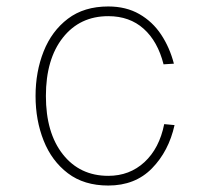

<svg xmlns="http://www.w3.org/2000/svg" viewBox="-20 -562 640 594"><path d="M315 12Q240 12 190 -26Q140 -64 115 -127Q90 -190 90 -265Q90 -340 115 -403Q140 -466 190 -504Q240 -542 315 -542Q370 -542 411 -518.5Q452 -495 478.5 -455Q505 -415 518 -365L486 -363Q468 -434 424.5 -473Q381 -512 315 -512Q227 -512 174.5 -445.5Q122 -379 122 -265Q122 -151 174.5 -84.5Q227 -18 315 -18Q381 -18 427 -60.5Q473 -103 488 -178L520 -175Q502 -94 450 -41Q398 12 315 12Z"/></svg>

Font: Geist Mono Thin
Style: Regular
Weight: 100
Monospace: yes
Designer: Basement.studio, Andrés Briganti, Mateo Zaragoza
Foundry: Basement.studio, Vercel, Andrés Briganti, Guido Ferreyra, Mateo Zaragoza
Version: Version 1.500; ttfautohint (v1.8.4.7-5d5b)